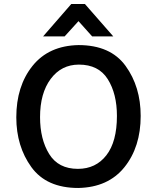

<svg xmlns="http://www.w3.org/2000/svg" viewBox="-20 -920 780 954"><path d="M301 -739H194L334 -900H402L543 -739H438L370 -815ZM61 -337Q61 -492 141.5 -592.5Q222 -693 370 -696Q529 -696 604 -592.5Q679 -489 679 -344Q679 -190 598.5 -89.5Q518 11 369 14Q211 14 136 -89.5Q61 -193 61 -337ZM179 -338Q179 -228 224.5 -154.5Q270 -81 367 -81Q456 -81 508.5 -148.5Q561 -216 561 -344Q561 -454 515.5 -526.5Q470 -599 372 -599Q285 -599 232 -528Q179 -457 179 -338Z"/></svg>

Font: Palanquin SemiBold
Style: Regular
Weight: 600
Designer: Pria Ravichandran
Version: Version 1.0.4